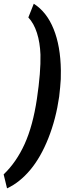

<svg xmlns="http://www.w3.org/2000/svg" viewBox="-63 -809 401 1052"><path d="M261.2 -279.3Q243.7 -157.2 202.1 -52.2Q160.6 52.7 102.8 121.8Q44.9 190.9 -24.4 223.1L-43 146.5Q26.9 79.6 72 -20Q117.2 -119.6 139.2 -267.1Q161.1 -414.6 158.7 -509.8Q156.2 -576.2 139.4 -628.7Q122.6 -681.2 92.3 -713.4L122.1 -788.6Q192.9 -743.7 230.7 -650.1Q268.6 -556.6 270.5 -423.3L270 -375.5Q267.6 -334 261.2 -279.3Z"/></svg>

Font: TypoPRO Roboto
Style: Bold Italic
Weight: 700
Italic angle: -12°
Designer: Google
Version: Version 2.136; 2016